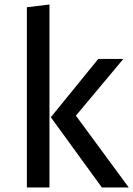

<svg xmlns="http://www.w3.org/2000/svg" viewBox="-20 -830 590 850"><path d="M199 -810 99 -798V0H199ZM526 -569H415L205 -311L431 0H550L316 -318Z"/></svg>

Font: Glow Sans SC Normal Medium
Style: Regular
Weight: 600
Designer: Ryoko NISHIZUKA (kana, bopomofo & ideographs); Paul D. Hunt (Latin, Greek & Cyrillic); Sandoll Communications, Soo-young
Version: Version 0.93